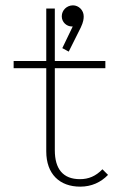

<svg xmlns="http://www.w3.org/2000/svg" viewBox="-20 -688 436 718"><path d="M280 10C322 10 357 -6 384 -34L363 -55C338 -29 311 -18 279 -18C215 -18 185 -57 185 -126V-433H374V-460H185V-656H153V-460H31V-433H153V-122C153 -37 203 10 280 10ZM211 -627C211 -605 229 -589 249 -589H252L213 -508L237 -495L282 -585C292 -606 293 -618 293 -627C293 -650 274 -668 253 -668C230 -668 211 -650 211 -627Z"/></svg>

Font: MV Cash Thin
Style: Regular
Weight: 100
Designer: Rodrigo Fuenzalida
Foundry: fragTYPE
Version: Version 1.100;Glyphs 3.1.2 (3151)